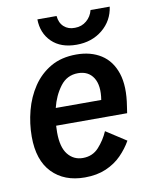

<svg xmlns="http://www.w3.org/2000/svg" viewBox="-80 -749 644 821"><g transform="rotate(-10 241.5 -338.5)"><path d="M222.5 11.7Q133.3 11.7 80.8 -42.5Q28.3 -96.7 28.3 -199.2Q28.3 -255.8 42.9 -311.7Q57.5 -367.5 87.9 -412.9Q118.3 -458.3 165 -485.4Q211.7 -512.5 276.7 -512.5Q339.2 -512.5 383.8 -484.2Q428.3 -455.8 447.1 -398.8Q465.8 -341.7 451.7 -255.8L447.5 -227.5H139.2Q138.3 -212.5 138.3 -198.3Q138.3 -134.2 163.3 -102.9Q188.3 -71.7 228.3 -71.7Q270.8 -71.7 297.9 -101.7Q325 -131.7 340.8 -168.3L428.3 -111.7Q410 -79.2 382.1 -50.8Q354.2 -22.5 314.6 -5.4Q275 11.7 222.5 11.7ZM270 -432.5Q221.7 -432.5 192.5 -393.3Q163.3 -354.2 150.8 -302.5H348.3Q358.3 -364.2 336.7 -398.3Q315 -432.5 270 -432.5ZM285.8 -553.3Q217.5 -553.3 178.8 -591.2Q140 -629.2 139.2 -689.2H222.5Q225 -659.2 243.8 -642.1Q262.5 -625 291.7 -625.8Q320.8 -625.8 342.1 -643.8Q363.3 -661.7 370 -689.2H453.3Q445 -629.2 398.8 -591.2Q352.5 -553.3 285.8 -553.3Z"/></g></svg>

Font: Familjen Grotesk Medium
Style: Italic
Weight: 500
Italic angle: -9.46201°
Designer: Anders Wikstroem, Jonas Baeckman, Matilda Gysing, Kristian Moeller
Foundry: Familjen STHLM AB
Version: Version 2.002; ttfautohint (v1.8.4.7-5d5b)